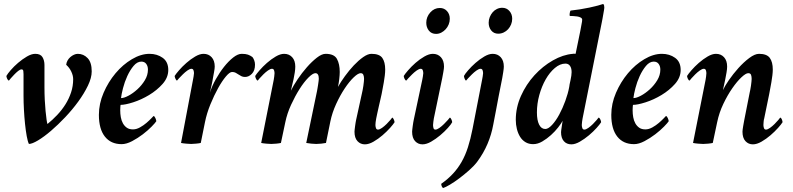

<svg xmlns="http://www.w3.org/2000/svg" viewBox="-20 -717 3975 963"><path d="M218 -95Q244 -116 267.5 -141Q291 -166 308.5 -194Q326 -222 336.5 -253.5Q347 -285 347 -320Q347 -338 337.5 -358Q328 -378 312 -392Q313 -403 318.5 -413Q324 -423 332.5 -430.5Q341 -438 351 -442.5Q361 -447 370 -447Q399 -447 419.5 -425.5Q440 -404 440 -359Q440 -327 421 -287.5Q402 -248 372.5 -207.5Q343 -167 307 -129Q271 -91 236 -61Q201 -31 171 -13Q141 5 125 5Q119 -7 114 -34.5Q109 -62 105.5 -96Q102 -130 100 -167Q98 -204 98 -237V-345Q98 -352 97 -360.5Q96 -369 88 -369Q81 -369 71 -361Q61 -353 51 -342.5Q41 -332 33.5 -323.5Q26 -315 25 -313Q20 -313 16 -322Q12 -331 12 -336Q18 -347 34 -365.5Q50 -384 71 -402Q92 -420 115 -433.5Q138 -447 157 -447Q183 -447 193 -430.5Q203 -414 203 -391V-279Q203 -247 204.5 -216.5Q206 -186 208.5 -160.5Q211 -135 213.5 -117.5Q216 -100 218 -95Z M587 -225Q602 -225 624.5 -237Q647 -249 669 -269Q691 -289 706.5 -314.5Q722 -340 722 -368Q722 -385 713.5 -396.5Q705 -408 689 -408Q668 -408 650 -386.5Q632 -365 618.5 -335.5Q605 -306 597 -275Q589 -244 587 -225ZM730 -447Q768 -447 796 -427Q824 -407 824 -366Q824 -328 795.5 -296Q767 -264 728 -240.5Q689 -217 648.5 -204Q608 -191 585 -191Q584 -189 583.5 -178.5Q583 -168 583 -164Q583 -146 586 -129Q589 -112 596.5 -98.5Q604 -85 616 -76.5Q628 -68 647 -68Q664 -68 682 -78Q700 -88 714.5 -100.5Q729 -113 739 -123.5Q749 -134 750 -135Q755 -135 759.5 -124.5Q764 -114 764 -109Q759 -101 740.5 -82Q722 -63 696.5 -43.5Q671 -24 642.5 -9Q614 6 590 6Q536 6 506 -32Q476 -70 476 -141Q476 -197 499.5 -251.5Q523 -306 559.5 -349.5Q596 -393 641.5 -420Q687 -447 730 -447Z M1001 -447Q1026 -447 1041.5 -430Q1057 -413 1057 -383Q1057 -374 1053.5 -355Q1050 -336 1048 -325Q1047 -318 1045 -307.5Q1043 -297 1040.5 -286.5Q1038 -276 1036 -267Q1034 -258 1033 -253Q1043 -285 1062 -319Q1081 -353 1103.5 -381.5Q1126 -410 1149.5 -428.5Q1173 -447 1192 -447Q1212 -447 1223.5 -443Q1235 -439 1246 -431Q1251 -425 1255 -414.5Q1259 -404 1259 -393Q1259 -363 1243.5 -347Q1228 -331 1209 -331Q1198 -331 1190.5 -335Q1183 -339 1176 -343.5Q1169 -348 1162 -352Q1155 -356 1144 -356Q1132 -356 1113 -333.5Q1094 -311 1074 -275Q1054 -239 1035.5 -194Q1017 -149 1008 -104L987 0Q979 2 963 3.5Q947 5 939 5Q931 5 914 3.5Q897 2 888 0L948 -317Q949 -321 951 -333.5Q953 -346 953 -350Q953 -357 950.5 -364.5Q948 -372 940 -372Q932 -372 920 -363.5Q908 -355 897 -344Q886 -333 877.5 -324Q869 -315 868 -313Q864 -313 860 -322Q856 -331 856 -336Q862 -346 878 -364.5Q894 -383 915 -401.5Q936 -420 959 -433.5Q982 -447 1001 -447Z M1796 -252Q1797 -256 1799 -266Q1801 -276 1802.5 -286.5Q1804 -297 1805 -307Q1806 -317 1806 -321Q1806 -333 1802.5 -341.5Q1799 -350 1789 -350Q1776 -350 1754 -329Q1732 -308 1709 -273.5Q1686 -239 1666 -195.5Q1646 -152 1637 -108L1615 0Q1606 2 1591 3.5Q1576 5 1566 5Q1557 5 1541.5 3.5Q1526 2 1516 0L1570 -260Q1571 -265 1572.5 -274Q1574 -283 1575.5 -292.5Q1577 -302 1578 -310.5Q1579 -319 1579 -322Q1579 -350 1562 -350Q1549 -350 1527 -328Q1505 -306 1482.5 -270.5Q1460 -235 1440 -191.5Q1420 -148 1411 -104L1389 0Q1381 2 1365.5 3.5Q1350 5 1341 5Q1332 5 1315.5 3.5Q1299 2 1290 0L1353 -317Q1354 -321 1355.5 -333.5Q1357 -346 1357 -350Q1357 -357 1354.5 -364.5Q1352 -372 1344 -372Q1336 -372 1324 -363.5Q1312 -355 1301 -344Q1290 -333 1282 -324Q1274 -315 1273 -313Q1268 -313 1264 -322Q1260 -331 1260 -336Q1266 -346 1282 -364.5Q1298 -383 1319 -401.5Q1340 -420 1363 -433.5Q1386 -447 1405 -447Q1430 -447 1445.5 -430Q1461 -413 1461 -383Q1461 -370 1458.5 -353.5Q1456 -337 1452.5 -320.5Q1449 -304 1445 -288.5Q1441 -273 1439 -262Q1451 -287 1472.5 -319Q1494 -351 1519 -379.5Q1544 -408 1569 -427.5Q1594 -447 1613 -447Q1656 -447 1670 -421.5Q1684 -396 1684 -356Q1684 -342 1681.5 -320Q1679 -298 1675 -281Q1689 -306 1710 -335Q1731 -364 1754.5 -389Q1778 -414 1801.5 -430.5Q1825 -447 1843 -447Q1883 -447 1897.5 -426.5Q1912 -406 1912 -368Q1912 -355 1910 -338Q1908 -321 1905 -304Q1902 -287 1899 -271.5Q1896 -256 1894 -245Q1892 -237 1888.5 -220.5Q1885 -204 1880.5 -185.5Q1876 -167 1872.5 -149.5Q1869 -132 1867 -123Q1865 -115 1864 -104.5Q1863 -94 1863 -90Q1863 -83 1865.5 -75Q1868 -67 1876 -67Q1884 -67 1896 -75.5Q1908 -84 1919 -95Q1930 -106 1938 -115.5Q1946 -125 1947 -127Q1951 -127 1955 -118Q1959 -109 1959 -104Q1953 -94 1936.5 -75.5Q1920 -57 1898.5 -38.5Q1877 -20 1853.5 -6.5Q1830 7 1810 7Q1788 7 1773 -9Q1758 -25 1758 -57Q1758 -61 1759 -68.5Q1760 -76 1761 -84.5Q1762 -93 1763.5 -101.5Q1765 -110 1766 -115Z M2186 -677Q2208 -677 2222 -661.5Q2236 -646 2236 -623Q2236 -608 2230.5 -594.5Q2225 -581 2215.5 -570.5Q2206 -560 2193.5 -553.5Q2181 -547 2167 -547Q2144 -547 2131 -563.5Q2118 -580 2118 -603Q2118 -632 2138 -654.5Q2158 -677 2186 -677ZM2098 -317Q2099 -321 2101 -333.5Q2103 -346 2103 -350Q2103 -357 2100.5 -364.5Q2098 -372 2090 -372Q2082 -372 2070 -363.5Q2058 -355 2047 -344Q2036 -333 2027.5 -324Q2019 -315 2018 -313Q2013 -313 2009 -322Q2005 -331 2005 -336Q2011 -346 2027 -364.5Q2043 -383 2064 -401.5Q2085 -420 2108.5 -433.5Q2132 -447 2151 -447Q2176 -447 2191.5 -430Q2207 -413 2207 -383Q2207 -374 2203.5 -355Q2200 -336 2198 -325L2156 -123Q2155 -118 2153.5 -106Q2152 -94 2152 -90Q2152 -83 2154 -75Q2156 -67 2164 -67Q2172 -67 2184 -75.5Q2196 -84 2207 -95Q2218 -106 2226.5 -115.5Q2235 -125 2236 -127Q2240 -127 2244 -118Q2248 -109 2248 -104Q2243 -94 2226.5 -75.5Q2210 -57 2188 -38.5Q2166 -20 2142.5 -6.5Q2119 7 2099 7Q2077 7 2062 -9Q2047 -25 2047 -57Q2047 -61 2048 -68.5Q2049 -76 2050 -84.5Q2051 -93 2052.5 -101.5Q2054 -110 2055 -115Z M2499 -678Q2521 -678 2535 -662Q2549 -646 2549 -623Q2549 -608 2543.5 -594.5Q2538 -581 2528.5 -570.5Q2519 -560 2506 -554Q2493 -548 2479 -548Q2457 -548 2444 -564Q2431 -580 2431 -603Q2431 -618 2436.5 -631.5Q2442 -645 2451 -655.5Q2460 -666 2472.5 -672Q2485 -678 2499 -678ZM2398 -317Q2399 -321 2401 -333.5Q2403 -346 2403 -350Q2403 -357 2400.5 -364.5Q2398 -372 2390 -372Q2382 -372 2370 -363.5Q2358 -355 2347 -344Q2336 -333 2327.5 -324Q2319 -315 2318 -313Q2314 -313 2310.5 -322Q2307 -331 2307 -336Q2312 -346 2328 -364.5Q2344 -383 2365 -401.5Q2386 -420 2409 -433.5Q2432 -447 2451 -447Q2476 -447 2491.5 -430Q2507 -413 2507 -383Q2507 -374 2504 -355Q2501 -336 2499 -325Q2490 -278 2481 -234Q2474 -196 2466.5 -157Q2459 -118 2454 -92Q2445 -42 2425 5Q2405 52 2373 95Q2357 116 2332.5 137.5Q2308 159 2283.5 177.5Q2259 196 2237 209Q2215 222 2203 226Q2199 225 2196 218Q2193 211 2193 205Q2227 181 2252 154Q2277 127 2295.5 94.5Q2314 62 2327 21.5Q2340 -19 2350 -70Z M2715 -70Q2730 -70 2749 -90.5Q2768 -111 2785 -142.5Q2802 -174 2815.5 -211Q2829 -248 2835 -281Q2835 -285 2837 -294.5Q2839 -304 2841.5 -315Q2844 -326 2845.5 -337Q2847 -348 2847 -355Q2847 -375 2839 -386.5Q2831 -398 2816 -398Q2789 -398 2763 -376Q2737 -354 2717 -319Q2697 -284 2685 -240.5Q2673 -197 2673 -153Q2673 -114 2684 -92Q2695 -70 2715 -70ZM2654 6Q2632 6 2615.5 -4Q2599 -14 2588.5 -31Q2578 -48 2572.5 -70Q2567 -92 2567 -116Q2567 -178 2593 -236Q2619 -294 2660.5 -339.5Q2702 -385 2753 -414Q2804 -443 2853 -447Q2856 -448 2860 -447.5Q2864 -447 2867 -447Q2870 -461 2874 -481Q2878 -501 2882 -520Q2886 -541 2891 -564Q2893 -578 2896.5 -594Q2900 -610 2900 -618Q2900 -625 2892.5 -629Q2885 -633 2875 -634.5Q2865 -636 2854.5 -636.5Q2844 -637 2838 -637Q2836 -640 2837.5 -650.5Q2839 -661 2842 -664Q2863 -666 2888 -670Q2913 -674 2936.5 -679Q2960 -684 2978.5 -689Q2997 -694 3005 -697Q3009 -695 3010 -689Q3011 -683 3011 -678Q3011 -675 3009.5 -666.5Q3008 -658 3006 -646.5Q3004 -635 3002 -623.5Q3000 -612 2998 -603L2902 -123Q2901 -120 2899.5 -107Q2898 -94 2898 -90Q2898 -83 2900.5 -75Q2903 -67 2911 -67Q2919 -67 2931 -75.5Q2943 -84 2954 -95Q2965 -106 2973 -115.5Q2981 -125 2982 -127Q2987 -127 2991 -118Q2995 -109 2995 -104Q2989 -94 2972.5 -75.5Q2956 -57 2934 -38.5Q2912 -20 2888.5 -6.5Q2865 7 2846 7Q2822 7 2808 -9Q2794 -25 2794 -54Q2794 -57 2795 -65Q2796 -73 2797.5 -82Q2799 -91 2800 -99Q2801 -107 2802 -111Q2795 -98 2779.5 -78Q2764 -58 2743.5 -39.5Q2723 -21 2700 -7.5Q2677 6 2654 6Z M3157 -225Q3172 -225 3194.5 -237Q3217 -249 3239 -269Q3261 -289 3276.5 -314.5Q3292 -340 3292 -368Q3292 -385 3283.5 -396.5Q3275 -408 3259 -408Q3238 -408 3220 -386.5Q3202 -365 3188.5 -335.5Q3175 -306 3167 -275Q3159 -244 3157 -225ZM3300 -447Q3338 -447 3366 -427Q3394 -407 3394 -366Q3394 -328 3365.5 -296Q3337 -264 3298 -240.5Q3259 -217 3218.5 -204Q3178 -191 3155 -191Q3154 -189 3153.5 -178.5Q3153 -168 3153 -164Q3153 -146 3156 -129Q3159 -112 3166.5 -98.5Q3174 -85 3186 -76.5Q3198 -68 3217 -68Q3234 -68 3252 -78Q3270 -88 3284.5 -100.5Q3299 -113 3309 -123.5Q3319 -134 3320 -135Q3325 -135 3329.5 -124.5Q3334 -114 3334 -109Q3329 -101 3310.5 -82Q3292 -63 3266.5 -43.5Q3241 -24 3212.5 -9Q3184 6 3160 6Q3106 6 3076 -32Q3046 -70 3046 -141Q3046 -197 3069.5 -251.5Q3093 -306 3129.5 -349.5Q3166 -393 3211.5 -420Q3257 -447 3300 -447Z M3627 -383Q3627 -371 3624 -353.5Q3621 -336 3617.5 -318.5Q3614 -301 3610.5 -286Q3607 -271 3606 -265Q3615 -285 3636 -315.5Q3657 -346 3683.5 -375.5Q3710 -405 3738 -426Q3766 -447 3787 -447Q3826 -447 3841 -426.5Q3856 -406 3856 -368Q3856 -356 3854 -339Q3852 -322 3849 -305Q3846 -288 3843 -272Q3840 -256 3838 -245L3813 -123Q3811 -118 3810 -106Q3809 -94 3809 -90Q3809 -83 3811.5 -75Q3814 -67 3822 -67Q3830 -67 3842 -75.5Q3854 -84 3865 -95Q3876 -106 3884 -115.5Q3892 -125 3893 -127Q3898 -127 3901.5 -118Q3905 -109 3905 -104Q3899 -94 3882.5 -75.5Q3866 -57 3844.5 -38.5Q3823 -20 3799.5 -6.5Q3776 7 3756 7Q3734 7 3719 -9Q3704 -25 3704 -57Q3704 -61 3705 -68.5Q3706 -76 3707.5 -84.5Q3709 -93 3710.5 -101.5Q3712 -110 3713 -115L3740 -252Q3741 -256 3743 -266Q3745 -276 3746.5 -286.5Q3748 -297 3749 -307Q3750 -317 3750 -321Q3750 -333 3747 -341.5Q3744 -350 3733 -350Q3721 -350 3699 -329.5Q3677 -309 3653 -274.5Q3629 -240 3608 -196Q3587 -152 3577 -104Q3572 -81 3566 -52Q3560 -23 3555 0Q3547 2 3531.5 3.5Q3516 5 3507 5Q3498 5 3481.5 3.5Q3465 2 3456 0L3519 -317Q3520 -321 3521.5 -333.5Q3523 -346 3523 -350Q3523 -357 3520.5 -364.5Q3518 -372 3510 -372Q3502 -372 3490 -363.5Q3478 -355 3467 -344Q3456 -333 3448 -324Q3440 -315 3439 -313Q3434 -313 3430 -322Q3426 -331 3426 -336Q3432 -346 3448 -364.5Q3464 -383 3485 -401.5Q3506 -420 3529 -433.5Q3552 -447 3571 -447Q3596 -447 3611.5 -430Q3627 -413 3627 -383Z"/></svg>

Font: Vermiglione SemiBold
Style: Italic
Weight: 600
Italic angle: -11°
Version: Version 1.000